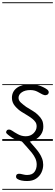

<svg xmlns="http://www.w3.org/2000/svg" viewBox="-25 -1246 488 1698"><path d="M203 9Q174 9 135.8 -3Q97.5 -15 62 -42Q43.5 -55.5 34 -65.5Q24.5 -75.5 33.5 -89.5Q39 -100 54 -100Q69 -100 84 -89Q101 -76.5 133.8 -58.8Q166.5 -41 203 -41Q245 -41 272 -67.8Q299 -94.5 299 -128Q299 -151.5 287.8 -167.2Q276.5 -183 262 -194.5Q246.5 -207.5 221 -223.2Q195.5 -239 165 -257.5Q134.5 -276.5 107.5 -308.2Q80.5 -340 80.5 -380.5Q80.5 -435.5 123.2 -468Q166 -500.5 243.5 -500.5Q272 -500.5 304.8 -493.8Q337.5 -487 376.5 -465Q396.5 -454 403 -441.8Q409.5 -429.5 402 -417Q395.5 -406.5 381 -404.5Q366.5 -402.5 348.5 -412Q336 -419 307.8 -434.2Q279.5 -449.5 243.5 -449.5Q196.5 -449.5 167.8 -429.8Q139 -410 139 -380.5Q139 -356.5 161.5 -336.8Q184 -317 207 -300.5Q237.5 -280.5 264.8 -265.2Q292 -250 315 -225.5Q334 -207.5 346 -185.2Q358 -163 358 -124.5Q358 -88 338 -57.5Q318 -27 283 -9Q248 9 203 9ZM203 9Q174 9 135.8 -3Q97.5 -15 62 -42Q43.5 -55.5 34 -65.5Q24.5 -75.5 33.5 -89.5Q39 -100 54 -100Q69 -100 84 -89Q101 -76.5 133.8 -58.8Q166.5 -41 203 -41Q245 -41 272 -67.8Q299 -94.5 299 -128Q299 -151.5 287.8 -167.2Q276.5 -183 262 -194.5Q246.5 -207.5 221 -223.2Q195.5 -239 165 -257.5Q134.5 -276.5 107.5 -308.2Q80.5 -340 80.5 -380.5Q80.5 -435.5 123.2 -468Q166 -500.5 243.5 -500.5Q272 -500.5 304.8 -493.8Q337.5 -487 376.5 -465Q396.5 -454 403 -441.8Q409.5 -429.5 402 -417Q395.5 -406.5 381 -404.5Q366.5 -402.5 348.5 -412Q336 -419 307.8 -434.2Q279.5 -449.5 243.5 -449.5Q196.5 -449.5 167.8 -429.8Q139 -410 139 -380.5Q139 -356.5 161.5 -336.8Q184 -317 207 -300.5Q237.5 -280.5 264.8 -265.2Q292 -250 315 -225.5Q334 -207.5 346 -185.2Q358 -163 358 -124.5Q358 -88 338 -57.5Q318 -27 283 -9Q248 9 203 9ZM214 355Q187.5 355 165.5 350.5Q143.5 346 130.2 337.5Q117 329 117 317Q117 299.5 128 294Q139 288.5 156 291.5Q170.5 294 184.2 297.8Q198 301.5 214 301.5Q260 301.5 279.8 274.5Q299.5 247.5 299.5 210Q299.5 182 288.8 157.2Q278 132.5 256 104.5Q240 84 213 54.5Q186 25 165.5 2Q155.5 -9.5 162.2 -24.2Q169 -39 183.5 -39Q190.5 -39 196.2 -39.2Q202 -39.5 210 -28.5Q218 -18 233.2 0Q248.5 18 264.5 36.2Q280.5 54.5 291.5 67.5Q306 84 321.2 106.2Q336.5 128.5 346.8 155Q357 181.5 357 211Q357 247 341.2 280Q325.5 313 294 334Q262.5 355 214 355ZM-5 424.5H442.5V432.5H-5ZM-5 -16H442.5V0H-5ZM-5 -501.5H442.5V-493.5H-5ZM-5 -1226H442.5V-1218H-5Z"/></svg>

Font: Edu AU VIC WA NT Guides
Style: Regular
Weight: 400
Designer: Tina and Corey Anderson, Eben Sorkin, Mirko Velimirovic
Foundry: Google for Education
Version: Version 1.001